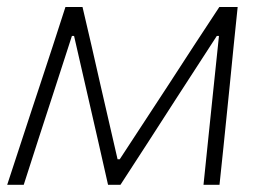

<svg xmlns="http://www.w3.org/2000/svg" viewBox="-20 -514 736 534"><path d="M0 0Q35.5 -108.5 69 -210.5L91.5 -278.5Q109 -332 127 -386.5Q144.5 -441 162 -494.5H209.5Q222 -441.5 234.5 -387.2Q247 -333 259 -279.5L307 -71H313L449.5 -279.5Q485 -334 520 -388Q555 -441.5 590 -494.5H641Q635.5 -442 629.8 -385.8Q624 -329.5 619 -277L612 -208Q606.5 -157 601.5 -105L590.5 0H546Q552.5 -62.5 559 -126Q565.5 -189 572 -251.5L589 -414H583L471.5 -242L393.5 -121Q354.5 -60.5 315 0H280.5Q266.5 -60.5 253 -121.5Q239 -182 225.5 -241.5L186 -414H180L128 -253.5Q107.5 -190.5 86.8 -126.8Q66 -63 46 0Z"/></svg>

Font: Heraclito ExtraLight
Style: Italic
Weight: 200
Italic angle: -12°
Designer: Kostas Bartsokas (font) & Cristiano Sobral (main changes)
Foundry: Kostas Bartsokas (font) & Cristiano Sobral (main changes)
Version: Version 1.00;July 8, 2020;FontCreator 13.0.0.2655 64-bit